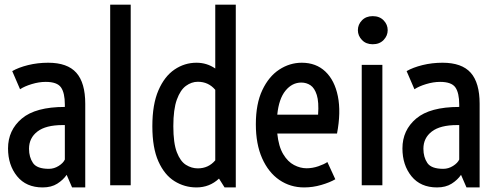

<svg xmlns="http://www.w3.org/2000/svg" viewBox="-20 -798 2127 827"><path d="M163.6 9.3Q92.8 9.3 53.7 -38.8Q14.6 -86.9 14.6 -158.7Q14.6 -237.3 74 -287.4Q133.3 -337.4 259.3 -337.4V-347.7Q259.3 -397.9 242.7 -421.6Q226.1 -445.3 176.8 -445.3Q147.9 -445.3 116.7 -435.8Q85.4 -426.3 66.4 -413.6L32.7 -491.7Q59.6 -507.3 100.8 -517.6Q142.1 -527.8 187.5 -527.8Q270.5 -527.8 308.8 -484.6Q347.2 -441.4 347.2 -351.1V9.3H290.5L267.1 -44.9Q252 -22.9 226.6 -6.8Q201.2 9.3 163.6 9.3ZM190.4 -70.8Q212.9 -70.8 232.7 -83.3Q252.4 -95.7 259.3 -110.8V-259.3H250Q177.2 -259.3 141.1 -231.4Q105 -203.6 105 -157.2Q105 -121.1 122.1 -95.9Q139.2 -70.8 190.4 -70.8Z M454.6 0V-777.8H543V0Z M826.2 9.3Q774.9 9.3 731.7 -17.6Q688.5 -44.4 662.4 -102.5Q636.2 -160.6 636.2 -254.4Q636.2 -348.6 662.4 -408.9Q688.5 -469.2 731.7 -498.5Q774.9 -527.8 826.2 -527.8Q871.1 -527.8 907.2 -502.9V-777.8H995.6V9.3H947.3L923.3 -28.8Q882.8 9.3 826.2 9.3ZM726.6 -254.4Q726.6 -181.6 741.7 -142.3Q756.8 -103 781 -87.9Q805.2 -72.8 832 -72.8Q877.9 -72.8 907.2 -107.4V-411.1Q877.9 -445.8 832 -445.8Q805.2 -445.8 781 -428.2Q756.8 -410.6 741.7 -368.9Q726.6 -327.1 726.6 -254.4Z M1290 9.3Q1230.5 9.3 1183.3 -22.9Q1136.2 -55.2 1109.1 -116.2Q1082 -177.2 1082 -262.7Q1082 -351.1 1109.9 -409.9Q1137.7 -468.8 1182.9 -498.3Q1228 -527.8 1279.8 -527.8Q1341.3 -527.8 1381.3 -490Q1421.4 -452.1 1435.3 -383.5Q1449.2 -314.9 1431.6 -222.7H1174.3Q1180.2 -166.5 1200 -133.8Q1219.7 -101.1 1246.6 -87.2Q1273.4 -73.2 1300.3 -73.2Q1326.2 -73.2 1351.6 -82Q1377 -90.8 1390.1 -100.1L1424.3 -25.9Q1400.9 -12.2 1364.3 -1.5Q1327.6 9.3 1290 9.3ZM1277.8 -442.4Q1238.3 -442.4 1209.7 -407.5Q1181.2 -372.6 1174.3 -304.2H1350.1Q1354 -358.9 1344.5 -388.9Q1335 -418.9 1317.4 -430.7Q1299.8 -442.4 1277.8 -442.4Z M1585.4 -607.4Q1556.6 -607.4 1539.1 -625.7Q1521.5 -644 1521.5 -668Q1521.5 -692.4 1539.1 -710.4Q1556.6 -728.5 1585.4 -728.5Q1614.7 -728.5 1632.3 -710.4Q1649.9 -692.4 1649.9 -668Q1649.9 -644 1632.3 -625.7Q1614.7 -607.4 1585.4 -607.4ZM1538.1 0V-518.6H1627V0Z M1862.3 9.3Q1791.5 9.3 1752.4 -38.8Q1713.4 -86.9 1713.4 -158.7Q1713.4 -237.3 1772.7 -287.4Q1832 -337.4 1958 -337.4V-347.7Q1958 -397.9 1941.4 -421.6Q1924.8 -445.3 1875.5 -445.3Q1846.7 -445.3 1815.4 -435.8Q1784.2 -426.3 1765.1 -413.6L1731.4 -491.7Q1758.3 -507.3 1799.6 -517.6Q1840.8 -527.8 1886.2 -527.8Q1969.2 -527.8 2007.6 -484.6Q2045.9 -441.4 2045.9 -351.1V9.3H1989.3L1965.8 -44.9Q1950.7 -22.9 1925.3 -6.8Q1899.9 9.3 1862.3 9.3ZM1889.2 -70.8Q1911.6 -70.8 1931.4 -83.3Q1951.2 -95.7 1958 -110.8V-259.3H1948.7Q1876 -259.3 1839.8 -231.4Q1803.7 -203.6 1803.7 -157.2Q1803.7 -121.1 1820.8 -95.9Q1837.9 -70.8 1889.2 -70.8Z"/></svg>

Font: Voltaire
Style: Regular
Weight: 400
Designer: Yvonne Schüttler, Eben Sorkin, Emma Marichal
Foundry: Sorkin Type Co.
Version: Version 1.010; ttfautohint (v1.8.4.7-5d5b)